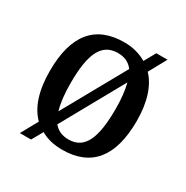

<svg xmlns="http://www.w3.org/2000/svg" viewBox="-145 -699 835 861"><g transform="rotate(30 273.0 -268.0)"><path d="M119 -47 71 40H129L161 -17C192 1 229 10 272 10C420 10 498 -81 498 -269C498 -368 473 -440 430 -485L480 -576H422L389 -517C357 -536 318 -547 275 -547C125 -547 48 -456 48 -269C48 -166 73 -93 119 -47ZM352 -454 172 -131C161 -167 156 -213 156 -269C156 -417 188 -491 273 -491C308 -491 333 -479 352 -454ZM274 -44C239 -44 215 -56 197 -78L375 -398C384 -364 389 -321 389 -269C389 -121 359 -44 274 -44Z"/></g></svg>

Font: Noto Serif Hebrew SemiCondensed Medium
Style: Regular
Weight: 500
Width: 4
Designer: Monotype Design Team
Foundry: Monotype Imaging Inc.
Version: Version 2.004